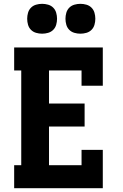

<svg xmlns="http://www.w3.org/2000/svg" viewBox="-20 -983 640 1003"><path d="M54 0V-120H91V-615H54V-735H517V-535H406V-615H236V-442H422V-322H236V-120H406V-200H517V0ZM400 -807Q384 -807 368.5 -811.5Q353 -816 342 -827Q331 -838 326.5 -853.5Q322 -869 322 -885Q322 -901 326.5 -916.5Q331 -932 342 -943Q353 -954 368.5 -958.5Q384 -963 400 -963Q416 -963 431.5 -958.5Q447 -954 458 -943Q469 -932 473.5 -916.5Q478 -901 478 -885Q478 -869 473.5 -853.5Q469 -838 458 -827Q447 -816 431.5 -811.5Q416 -807 400 -807ZM200 -807Q184 -807 168.5 -811.5Q153 -816 142 -827Q131 -838 126.5 -853.5Q122 -869 122 -885Q122 -901 126.5 -916.5Q131 -932 142 -943Q153 -954 168.5 -958.5Q184 -963 200 -963Q216 -963 231.5 -958.5Q247 -954 258 -943Q269 -932 273.5 -916.5Q278 -901 278 -885Q278 -869 273.5 -853.5Q269 -838 258 -827Q247 -816 231.5 -811.5Q216 -807 200 -807Z"/></svg>

Font: Iosevka Slab Heavy Extended
Style: Regular
Weight: 900
Width: 7
Monospace: yes
Designer: Belleve Invis
Foundry: Belleve Invis
Version: Version 11.1.0; ttfautohint (v1.8.3)